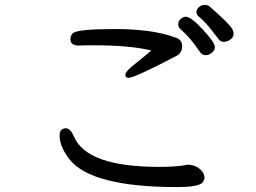

<svg xmlns="http://www.w3.org/2000/svg" viewBox="-20 -769 1040 780"><path d="M700 -9Q351 -9 262 -122Q222 -174 222 -219Q222 -247 248 -248Q266 -248 281 -213Q334 -91 627 -91Q700 -91 743 -100Q768 -100 788 -85.5Q808 -71 811 -50Q811 -35 800 -25Q780 -9 700 -9ZM503 -453Q489 -453 489 -464Q489 -477 517 -500Q584 -554 595 -564Q506 -585 366 -585Q319 -585 301 -584Q266 -584 266 -609Q267 -627 276 -634Q294 -651 447 -651Q598 -651 688 -618Q720 -610 720 -582Q720 -554 697 -542Q527 -453 503 -453ZM815 -545Q800 -545 790 -561Q755 -614 713 -651Q704 -659 704 -671Q704 -683 714 -692Q724 -701 735 -701Q756 -701 804.5 -648.5Q853 -596 853 -578Q853 -565 841 -555Q829 -545 815 -545ZM889 -599Q876 -599 868.5 -609.5Q861 -620 834.5 -653Q808 -686 786 -703Q778 -710 778 -721Q778 -731 788 -740Q798 -749 811 -749Q823 -749 829 -744.5Q835 -740 849.5 -727Q864 -714 882 -697Q900 -680 914.5 -663.5Q929 -647 929 -632Q929 -614 907 -603Q899 -599 889 -599Z"/></svg>

Font: LXGW WenKai Lite
Style: Bold
Weight: 700
Designer: LXGW / Fontworks Inc.
Foundry: LXGW / Fontworks Inc.
Version: Version 1.330;April 28, 2024